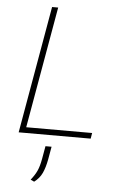

<svg xmlns="http://www.w3.org/2000/svg" viewBox="-61 -711 647 1004"><g transform="rotate(5 263.0 -209.0)"><path d="M54 0 171 -668H203L91 -30H437L432 0ZM157 250 138 241Q159 215 170 191Q181 167 188 128L200 60H232L220 128Q212 171 198.5 200Q185 229 157 250Z"/></g></svg>

Font: Gantari Thin
Style: Italic
Weight: 100
Italic angle: -10°
Designer: Anugrah Pasau
Foundry: Lafontype
Version: Version 1.000; ttfautohint (v1.8.4.7-5d5b)